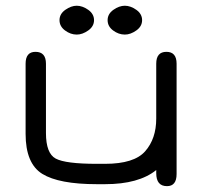

<svg xmlns="http://www.w3.org/2000/svg" viewBox="-20 -636 702 663"><path d="M245.1 -516.6C258.1 -516.6 271.3 -521.3 284.7 -530.8C298 -540.2 304.7 -552.1 304.7 -566.4C304.7 -580.7 298 -592.6 284.7 -602.1C271.3 -611.5 258.1 -616.2 245.1 -616.2C232.1 -616.2 218.9 -611.5 205.6 -602.1C192.2 -592.6 185.5 -580.7 185.5 -566.4C185.5 -552.1 191.9 -540.2 204.6 -530.8C217.3 -521.3 230.8 -516.6 245.1 -516.6ZM411.1 -516.6C424.2 -516.6 437.3 -521.3 450.7 -530.8C464 -540.2 470.7 -552.1 470.7 -566.4C470.7 -580.7 464 -592.6 450.7 -602.1C437.3 -611.5 424.2 -616.2 411.1 -616.2C398.1 -616.2 384.9 -611.5 371.6 -602.1C358.2 -592.6 351.6 -580.7 351.6 -566.4C351.6 -552.1 357.9 -540.2 370.6 -530.8C383.3 -521.3 396.8 -516.6 411.1 -516.6ZM342.8 -70.3H314.5C242.2 -70.3 194.8 -76.3 172.4 -88.4C149.9 -100.4 138.7 -129.9 138.7 -176.8V-416C138.7 -443.4 126.6 -457 102.5 -457C79.8 -457 68.4 -443.4 68.4 -416V-173.8C68.4 -105.5 87.6 -59.4 126 -35.6C164.4 -11.9 227.2 0 314.5 0H342.8C420.2 0 479.2 -16.3 519.5 -48.8V-38.1C519.5 -8.1 531.9 6.8 556.6 6.8C578.8 6.8 589.8 -7.2 589.8 -35.2V-416C589.8 -443.4 578.1 -457 554.7 -457C531.2 -457 519.5 -443.4 519.5 -416V-226.6C519.5 -180.3 506.8 -142.7 481.4 -113.8C456.1 -84.8 409.8 -70.3 342.8 -70.3Z"/></svg>

Font: Jura
Style: DemiBold
Weight: 600
Version: Version 2.5.1